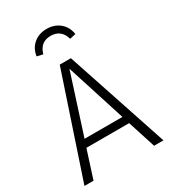

<svg xmlns="http://www.w3.org/2000/svg" viewBox="-215 -1012 996 1120"><g transform="rotate(-30 282.5 -452.0)"><path d="M425 -187H137L77 0H16L245 -685H320L548 0H485ZM409 -238 282 -636 154 -238ZM413 -794 373 -785Q353 -857 282 -857Q212 -857 192 -785L152 -794Q159 -844 194.5 -874Q230 -904 282 -904Q334 -904 370 -874Q406 -844 413 -794Z"/></g></svg>

Font: Fira Sans Light
Style: Regular
Weight: 300
Designer: bBox Type GmbH & Carrois Corporate GbR & Edenspiekermann AG
Foundry: bBox Type GmbH & Carrois Corporate GbR & Edenspiekermann AG
Version: Version 4.301